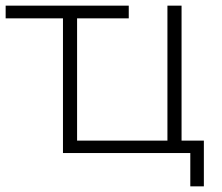

<svg xmlns="http://www.w3.org/2000/svg" viewBox="-20 -542 786 680"><path d="M702 -44H623V-522H573V-44H253V-477H436V-522H0V-477H203V0H654V118H702Z"/></svg>

Font: Montserrat Custom ExtraLight
Style: Regular
Weight: 300
Designer: Julieta Ulanovsky
Foundry: Julieta Ulanovsky
Version: Version 7.200